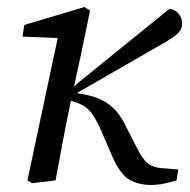

<svg xmlns="http://www.w3.org/2000/svg" viewBox="-20 -513 539 546"><path d="M71 8 58 0 148 -423 165 -404 44 -409 49 -442 220 -493 236 -483 211 -361 179 -214Q168 -161 158 -107.5Q148 -54 138 0ZM482 0Q462 6 444.5 9.5Q427 13 410 13Q374 13 348 -2Q322 -17 299 -69L267 -143Q255 -170 244.5 -185.5Q234 -201 221.5 -209.5Q209 -218 190 -224L164 -231V-255H177L204 -279L462 -488Q478 -486 488 -474Q498 -462 498 -446Q498 -435 492.5 -426.5Q487 -418 474.5 -409Q462 -400 443 -389L191 -244L194 -249L222 -244Q252 -238 273.5 -226.5Q295 -215 310.5 -197Q326 -179 338 -154L367 -97Q386 -59 400.5 -48Q415 -37 438 -35L487 -31Z"/></svg>

Font: Source Serif 4 18pt
Style: Italic
Weight: 400
Italic angle: -12°
Designer: Frank Grießhammer
Foundry: Adobe Systems Incorporated
Version: Version 4.004;hotconv 1.0.116;makeotfexe 2.5.65601